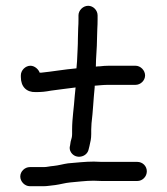

<svg xmlns="http://www.w3.org/2000/svg" viewBox="-20 -633 577 663"><path d="M83 10H131C144.1 10 155.8 7.3 171 6C188.3 3.7 204.9 -1.4 222 -3C247.6 -5 275.3 -9 303 -9C313 -8.3 322.3 -8 331 -8H454C472.3 -8 487 -23.4 487 -41.5C487 -59.6 472.3 -74 454 -74H331C323 -74 314 -74.3 304 -75C273.1 -75 244.8 -71.3 215 -69C198.7 -66.8 182.4 -61.7 165 -60C151.8 -59.1 142.4 -56 131 -56H83C65.6 -56 50 -41.1 50 -23.5C50 -5.9 65.6 10 83 10ZM251 -580V-565C251 -555.7 250.7 -546 250 -536C250 -524.7 249.7 -512.7 249 -500C249 -488 248.7 -475.7 248 -463L246 -421C245.3 -413.7 244.7 -405.7 244 -397C200.6 -393.1 160.9 -385.9 122 -382H117C113.2 -393.3 100 -406 85 -406C67.8 -406 52 -390.2 52 -373V-367C52 -333.9 71.2 -314.1 103 -315C123.9 -315 136.6 -316.4 156 -320C182.4 -324.1 211.7 -326.8 241 -331C239.7 -320.3 238.7 -310.3 238 -301C235.6 -263.1 229 -223.6 229 -186V-170C229 -160 227 -155 224 -144L222 -131C219.3 -122.3 220.5 -114.2 225.5 -106.5C241.6 -81.9 280.2 -89.9 286 -117L289 -129C292.6 -144.6 295 -154.2 295 -170V-186C295 -190.7 295.3 -197.7 296 -207C301.2 -248.4 302.5 -288.8 307 -332V-337C324.3 -338.3 336.8 -340 355 -340H448C465.4 -340 481 -354.9 481 -372.5C481 -390.1 465.4 -406 448 -406H355C345 -406 335 -405.3 325 -404C320.3 -404 315.7 -403.7 311 -403C311 -434.2 315 -467.2 315 -499C315.7 -511 316 -522.3 316 -533C316.7 -544.3 317 -555 317 -565V-580C317 -597.4 302.1 -613 284.5 -613C266.9 -613 251 -597.4 251 -580Z"/></svg>

Font: HoneyBee
Style: Reg
Weight: 400
Foundry: Cannot Into Space Fonts
Version: Version 0.89